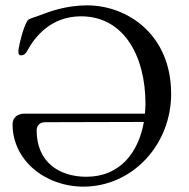

<svg xmlns="http://www.w3.org/2000/svg" viewBox="-20 -683 705 718"><path d="M306 -663C230 -663 168 -641 132 -627C107 -617 88 -614 83 -606C68 -583 54 -527 50 -502C48 -490 47 -476 58 -476C71 -476 78 -485 83 -495C111 -546 171 -622 283 -622C444 -622 524 -472 524 -295C524 -283 523 -271 522 -258H71C50 -258 27 -247 27 -218C27 -84 148 15 293 15C476 14 620 -142 620 -332C620 -556 454 -663 306 -663ZM303 -22C202 -22 117 -76 117 -196C117 -213 129 -226 148 -226L518 -227C498 -112 428 -22 303 -22Z"/></svg>

Font: EB Garamond
Style: Regular
Weight: 400
Designer: Georg Duffner and Octavio Pardo
Foundry: Georg Duffner
Version: Version 1.000;PS 001.000;hotconv 1.0.88;makeotf.lib2.5.64775